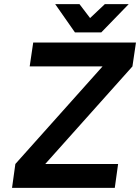

<svg xmlns="http://www.w3.org/2000/svg" viewBox="-20 -905 675 925"><path d="M246 -885 341 -749H468L600 -885H485L414 -818L363 -885ZM38 0H533L549 -115H198L618 -585L635 -700H140L123 -585H474L54 -115Z"/></svg>

Font: Unageo
Style: SemiBold-Italic
Weight: 600
Designer: Richard Sepsi
Foundry: Richard Sepsi
Version: Version 2.000